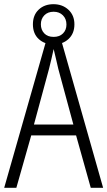

<svg xmlns="http://www.w3.org/2000/svg" viewBox="-20 -896 512 916"><path d="M413 0 343 -250H129L58 0H0L204 -715H269L472 0ZM258 -568Q253 -591 247 -615.5Q241 -640 236 -662Q231 -639 225.5 -615.5Q220 -592 214 -568L142 -302H330ZM236 -684Q193 -684 165 -709.5Q137 -735 137 -780Q137 -824 164.5 -850Q192 -876 235 -876Q278 -876 306.5 -849.5Q335 -823 335 -780Q335 -736 307 -710Q279 -684 236 -684ZM236 -720Q264 -720 280.5 -736.5Q297 -753 297 -779Q297 -806 280 -823Q263 -840 236 -840Q208 -840 191.5 -823Q175 -806 175 -780Q175 -754 191 -737Q207 -720 236 -720Z"/></svg>

Font: Noto Sans Myanmar UI Condensed Light
Style: Regular
Weight: 300
Width: 3
Designer: Monotype Design Team
Foundry: Monotype Imaging Inc.
Version: Version 2.103; ttfautohint (v1.8.4.7-5d5b)